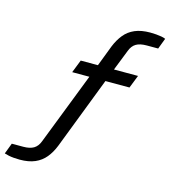

<svg xmlns="http://www.w3.org/2000/svg" viewBox="-131 -838 1003 1133"><g transform="rotate(15 370.0 -271.0)"><path d="M95 191Q77 191 59.5 189.5Q42 188 27.5 185Q13 182 1 178L26 112H96Q136 112 159.5 98Q183 84 195 52L366 -388H261L292 -467H397L446 -595Q463 -637 488.5 -668.5Q514 -700 552.5 -716.5Q591 -733 646 -733Q665 -733 682 -731.5Q699 -730 714 -727.5Q729 -725 740 -720L715 -654H645Q604 -654 580.5 -640Q557 -626 545 -594L495 -467H642L611 -388H464L294 53Q277 96 251.5 127Q226 158 188 174.5Q150 191 95 191Z"/></g></svg>

Font: Archivo Expanded
Style: Italic
Weight: 400
Width: 7
Italic angle: -10°
Designer: Hector Gatti
Foundry: Omnibus-Type
Version: Version 2.001